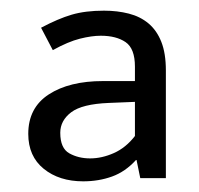

<svg xmlns="http://www.w3.org/2000/svg" viewBox="-20 -608 373 360"><path d="M57 -556Q89 -573 114.5 -580.5Q140 -588 175 -588Q200 -588 221.5 -582.5Q243 -577 258.5 -564Q274 -551 282.5 -529.5Q291 -508 291 -476V-274H243L236 -308H235Q215 -286 190 -277Q165 -268 136 -268Q91 -268 62 -291.5Q33 -315 33 -357Q33 -406 71.5 -431Q110 -456 173 -456H233V-483Q233 -517 215.5 -529Q198 -541 169 -541Q152 -541 130 -535.5Q108 -530 79 -514ZM233 -417 184 -415Q134 -413 113.5 -397.5Q93 -382 93 -359Q93 -330 110 -320.5Q127 -311 149 -311Q171 -311 193.5 -321Q216 -331 233 -353Z"/></svg>

Font: Mukta Vaani
Style: Regular
Weight: 400
Designer: Noopur Datye, Girish Dalvi, Yashodeep Gholap, Pallavi Karambelkar
Foundry: Ek Type
Version: Version 2.538;PS 1.000;hotconv 16.6.51;makeotf.lib2.5.65220;